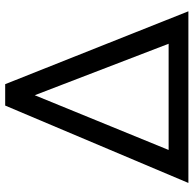

<svg xmlns="http://www.w3.org/2000/svg" viewBox="-23 -728 751 745"><g transform="rotate(-90 352.5 -355.5)"><path d="M15.1 0H681.2L398.4 -710.9H315.4ZM355.5 -596.2 555.2 -76.7H143.1Z"/></g></svg>

Font: Roboto
Style: Regular
Weight: 400
Designer: Google
Version: Version 2.137; 2017